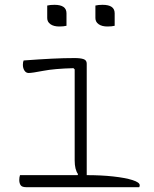

<svg xmlns="http://www.w3.org/2000/svg" viewBox="-20 -777 640 797"><path d="M63 -50H302L304 -54Q290 -73 290 -111V-489L285 -494Q206 -492 159.5 -483Q113 -474 99 -474Q88 -474 81.5 -484Q75 -494 75 -508Q75 -519 78 -526Q145 -531 195.5 -533.5Q246 -536 290 -536Q314 -536 327 -531.5Q340 -527 340 -513V-50Q400 -50 450 -44.5Q500 -39 530 -29.5Q560 -20 560 -8Q560 -4 558 0H89Q71 0 65.5 -8.5Q60 -17 60 -30Q60 -41 63 -50ZM176 -754Q188 -757 206 -757Q256 -757 256 -722V-670Q244 -667 226 -667Q203 -667 189.5 -676.5Q176 -686 176 -702ZM376 -754Q388 -757 406 -757Q456 -757 456 -722V-670Q444 -667 426 -667Q403 -667 389.5 -676.5Q376 -686 376 -702Z"/></svg>

Font: Recursive Mn Csl St Lt
Style: Regular
Weight: 300
Monospace: yes
Version: Version 1.079;hotconv 1.0.112;makeotfexe 2.5.65598; ttfautoh